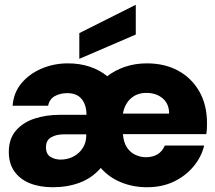

<svg xmlns="http://www.w3.org/2000/svg" viewBox="-20 -774 903 806"><path d="M202 12Q146 12 104.5 -5Q63 -22 40 -55Q17 -88 17 -136Q17 -191 46.5 -225.5Q76 -260 124.5 -276Q173 -292 231 -292H343Q343 -333 323 -358Q303 -383 262 -383Q234 -383 211 -371Q188 -359 182 -330H33Q37 -385 70 -424.5Q103 -464 154.5 -486Q206 -508 265 -508Q315 -508 357 -494Q399 -480 430 -454Q464 -480 506 -494Q548 -508 597 -508Q671 -508 727.5 -477.5Q784 -447 816.5 -390.5Q849 -334 849 -256Q849 -246 848.5 -234.5Q848 -223 846 -211H496Q499 -175 513.5 -154Q528 -133 549.5 -123.5Q571 -114 592 -114Q621 -114 641 -126Q661 -138 672 -163H837Q826 -116 793 -76Q760 -36 710.5 -12Q661 12 597 12Q539 12 488.5 -8.5Q438 -29 403 -69Q367 -27 315.5 -7.5Q264 12 202 12ZM234 -104Q263 -104 287.5 -116.5Q312 -129 327 -152Q342 -175 342 -204V-210H247Q216 -210 194.5 -197.5Q173 -185 173 -156Q173 -127 192 -115.5Q211 -104 234 -104ZM496 -297H690Q690 -338 663 -361Q636 -384 595 -384Q555 -384 529 -360.5Q503 -337 496 -297ZM313 -527V-635L550 -754V-629Z"/></svg>

Font: Rethink Sans ExtraBold
Style: Regular
Weight: 800
Designer: The Rethink Sans project authors (Hans Thiessen). DM Sans designed by Colophon Foundry.
Foundry: Rethink Communications LLC
Version: Version 1.001